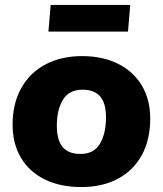

<svg xmlns="http://www.w3.org/2000/svg" viewBox="-20 -749 658 777"><path d="M31 -244Q31 -330 66 -392.5Q101 -455 164.5 -488.5Q228 -522 312 -522Q396 -522 458.5 -490.5Q521 -459 554.5 -402Q588 -345 588 -270Q588 -183 553.5 -120.5Q519 -58 456 -25Q393 8 309 8Q224 8 161 -23Q98 -54 64.5 -111Q31 -168 31 -244ZM409 -274Q409 -331 385.5 -358.5Q362 -386 314 -386Q259 -386 234.5 -345Q210 -304 210 -241Q210 -182 233.5 -154Q257 -126 306 -126Q360 -126 384.5 -167.5Q409 -209 409 -274ZM185 -729H507L498 -621H176Z"/></svg>

Font: Muli Black
Style: Italic
Weight: 900
Italic angle: -4.541°
Designer: Vernon Adams
Foundry: Vernon Adams
Version: Version 2.001